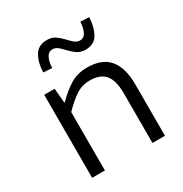

<svg xmlns="http://www.w3.org/2000/svg" viewBox="-182 -940 1032 1080"><g transform="rotate(-30 333.5 -399.5)"><path d="M106 0V-539.1H173.8L182.1 -444.8H186Q229.5 -490.7 278.3 -521.2Q327.1 -551.8 391.1 -551.8Q486.8 -551.8 533 -496.8Q579.1 -441.9 579.1 -334V0H498V-324.2Q498 -404.3 467.3 -442.6Q436.5 -481 367.2 -481Q317.4 -481 277.6 -455.1Q237.8 -429.2 189 -378.9V0ZM435.1 -642.1Q404.8 -642.1 383.3 -656.5Q361.8 -670.9 344.2 -689.9Q326.7 -709 310.1 -723.4Q293.5 -737.8 272.9 -737.8Q247.6 -737.8 234.9 -712.6Q222.2 -687.5 220.2 -647L164.1 -650.9Q166 -713.4 190.9 -756.1Q215.8 -798.8 272.9 -798.8Q303.2 -798.8 324.7 -784.4Q346.2 -770 363.8 -751Q381.3 -731.9 397.9 -717.5Q414.6 -703.1 435.1 -703.1Q460.4 -703.1 473.1 -728.8Q485.8 -754.4 487.8 -793.9L543.9 -791Q541 -728.5 516.6 -685.3Q492.2 -642.1 435.1 -642.1Z"/></g></svg>

Font: Shanggu Mono N
Style: Regular
Weight: 350
Designer: GuiWonder
Version: Version 1.021